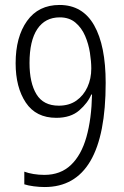

<svg xmlns="http://www.w3.org/2000/svg" viewBox="-20 -744 499 774"><path d="M406 -410Q406 10 160 10Q139 10 116 7Q93 4 78 -1V-52Q94 -46 115 -42.5Q136 -39 159 -39Q224 -39 266 -79Q308 -119 328.5 -192Q349 -265 351 -363H348Q334 -329 299.5 -299Q265 -269 207 -269Q125 -269 84 -330.5Q43 -392 43 -489Q43 -595 89 -659.5Q135 -724 220 -724Q313 -724 359.5 -642Q406 -560 406 -410ZM221 -674Q162 -674 130.5 -627Q99 -580 99 -490Q99 -410 127 -364Q155 -318 217 -318Q259 -318 288 -338.5Q317 -359 332.5 -393Q348 -427 348 -468Q348 -496 342.5 -531.5Q337 -567 323 -599.5Q309 -632 284 -653Q259 -674 221 -674Z"/></svg>

Font: Noto Sans Myanmar UI Condensed Light
Style: Regular
Weight: 300
Width: 3
Designer: Monotype Design Team
Foundry: Monotype Imaging Inc.
Version: Version 2.103; ttfautohint (v1.8.4.7-5d5b)